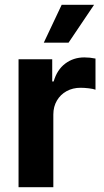

<svg xmlns="http://www.w3.org/2000/svg" viewBox="-20 -776 430 796"><path d="M56.9 -530.3H196.5V-438.2H202.4Q216.5 -486.9 250.5 -512.4Q284.5 -538 329.7 -538Q353 -538 375.9 -533.2V-404.1Q366.6 -407.7 348.2 -409.9Q329.8 -412.1 314 -412.1Q281.9 -412.1 256.3 -398.2Q230.7 -384.3 215.9 -359Q201.1 -333.8 201.1 -301.4V0H56.9ZM235.7 -756.1H370L264.3 -599.2H161.6Z"/></svg>

Font: Pretendard GOV Variable
Style: Regular
Weight: 400
Designer: Base glyphs from Inter by Rasmus Andersson; Hangul glyphs from Noto Sans CJK(Source Han Sans) by Jang Soo-young and Kang
Foundry: Kil Hyung-jin
Version: Version 1.307;Glyphs 3.2 (3192)